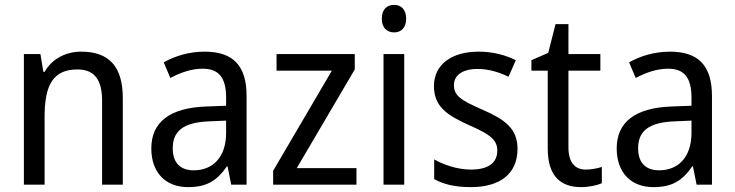

<svg xmlns="http://www.w3.org/2000/svg" viewBox="-20 -758 3017 788"><path d="M313 -546C252 -546 194 -518 163 -463H158L146 -536H78V0H163V-278C163 -408 197 -473 298 -473C368 -473 399 -430 399 -345V0H484V-355C484 -487 426 -546 313 -546Z M820 -546C756 -546 697 -528 652 -502L679 -438C721 -460 765 -476 812 -476C875 -476 908 -443 908 -357V-324L828 -321C676 -316 601 -256 601 -149C601 -49 660 10 752 10C829 10 871 -17 911 -75H914L929 0H992V-364C992 -486 939 -546 820 -546ZM840 -260 908 -263V-213C908 -111 852 -59 775 -59C723 -59 689 -87 689 -149C689 -218 729 -256 840 -260Z M1443 0V-68H1198L1436 -473V-536H1115V-468H1342L1101 -57V0Z M1598 -738C1568 -738 1547 -720 1547 -681C1547 -644 1568 -625 1598 -625C1626 -625 1647 -644 1647 -681C1647 -719 1626 -738 1598 -738ZM1639 -536H1554V0H1639Z M2104 -147C2104 -231 2051 -268 1962 -307C1873 -346 1843 -364 1843 -409C1843 -449 1878 -475 1940 -475C1985 -475 2028 -462 2067 -443L2097 -511C2052 -533 2002 -546 1944 -546C1835 -546 1761 -494 1761 -405C1761 -319 1817 -284 1908 -243C1996 -205 2021 -181 2021 -140C2021 -92 1987 -62 1913 -62C1857 -62 1799 -82 1762 -104V-23C1799 -2 1847 10 1913 10C2031 10 2104 -44 2104 -147Z M2384 -62C2339 -62 2313 -92 2313 -153V-468H2444V-536H2313V-659H2260L2230 -541L2161 -511V-468H2228V-148C2228 -30 2286 10 2365 10C2396 10 2430 3 2450 -6V-73C2433 -67 2407 -62 2384 -62Z M2730 -546C2666 -546 2607 -528 2562 -502L2589 -438C2631 -460 2675 -476 2722 -476C2785 -476 2818 -443 2818 -357V-324L2738 -321C2586 -316 2511 -256 2511 -149C2511 -49 2570 10 2662 10C2739 10 2781 -17 2821 -75H2824L2839 0H2902V-364C2902 -486 2849 -546 2730 -546ZM2750 -260 2818 -263V-213C2818 -111 2762 -59 2685 -59C2633 -59 2599 -87 2599 -149C2599 -218 2639 -256 2750 -260Z"/></svg>

Font: Noto Sans Thai Looped SemiCondensed
Style: Regular
Weight: 400
Width: 4
Designer: Sasikarn Vongin, Ben Mitchell
Foundry: The Fontpad Ltd
Version: Version 1.001